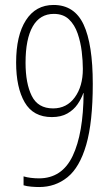

<svg xmlns="http://www.w3.org/2000/svg" viewBox="-20 -744 445 774"><path d="M138 10Q124 10 106 8.5Q88 7 75 3V-33Q88 -29 104.5 -27Q121 -25 137 -25Q230 -25 273 -115.5Q316 -206 317 -369H316Q308 -346 292.5 -323.5Q277 -301 251.5 -286.5Q226 -272 189 -272Q114 -272 79.5 -331.5Q45 -391 45 -492Q45 -601 84.5 -662.5Q124 -724 196 -724Q280 -724 317 -645Q354 -566 354 -406Q354 -251 327.5 -160Q301 -69 252 -29.5Q203 10 138 10ZM194 -307Q249 -307 281.5 -351.5Q314 -396 314 -466Q314 -498 309.5 -536Q305 -574 293 -609Q281 -644 258 -666Q235 -688 197 -688Q141 -688 112 -637.5Q83 -587 83 -491Q83 -408 108 -357.5Q133 -307 194 -307Z"/></svg>

Font: Noto Sans Tamil ExtraCondensed ExtraLight
Style: Regular
Weight: 200
Width: 2
Designer: Jelle Bosma - Monotype Design Team
Foundry: Monotype Imaging Inc.
Version: Version 2.004; ttfautohint (v1.8.4.7-5d5b)